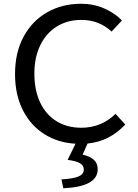

<svg xmlns="http://www.w3.org/2000/svg" viewBox="-20 -753 735 1022"><path d="M426 149Q426 128 406 116Q386 104 340 98L382 12Q289 7 216 -39Q143 -85 101.5 -167Q60 -249 60 -359Q60 -473 105.5 -557.5Q151 -642 231 -687.5Q311 -733 412 -733Q478 -733 535 -708Q592 -683 629 -644L574 -585Q507 -647 414 -647Q339 -647 282.5 -612Q226 -577 194.5 -512.5Q163 -448 163 -362Q163 -273 193.5 -208Q224 -143 280.5 -108Q337 -73 413 -73Q519 -73 595 -147L647 -90Q604 -45 555 -20Q506 5 446 11L420 70Q459 79 479.5 97.5Q500 116 500 148Q500 241 317 249L307 202Q372 198 399 186Q426 174 426 149Z"/></svg>

Font: Nebula Sans Medium
Style: Regular
Weight: 500
Designer: Paul D. Hunt for Adobe (as Source Sans)
Foundry: Nebula Entertainment & Broadcasting LLC
Version: Version 1.010